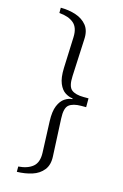

<svg xmlns="http://www.w3.org/2000/svg" viewBox="-138 -915 676 1051"><g transform="rotate(15 200.0 -390.0)"><path d="M70 75V45Q123 41 152 16.5Q181 -8 179 -62L172 -239Q170 -295 183.5 -327Q197 -359 218.5 -373Q240 -387 261 -388V-392Q240 -394 218.5 -407.5Q197 -421 183.5 -453Q170 -485 172 -541L179 -718Q181 -772 152 -796.5Q123 -821 70 -825V-855Q116 -855 155.5 -842Q195 -829 218.5 -800Q242 -771 239 -721L229 -510Q226 -451 248.5 -433Q271 -415 318 -415H345V-365H318Q271 -365 248.5 -347Q226 -329 229 -270L239 -59Q242 -10 218.5 19.5Q195 49 155.5 61.5Q116 74 70 75Z"/></g></svg>

Font: Gowun Batang
Style: Regular
Weight: 400
Designer: Yanghee Ryu
Foundry: Yanghee Ryu
Version: Version 2.000